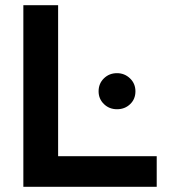

<svg xmlns="http://www.w3.org/2000/svg" viewBox="-20 -720 662 740"><path d="M70 0ZM70 0V-700H204V-118H584V0ZM431 -299Q401 -299 380.5 -319Q360 -339 360 -368Q360 -398 380.5 -418Q401 -438 431 -438Q460 -438 481 -418Q502 -398 502 -368Q502 -338 481.5 -318.5Q461 -299 431 -299Z"/></svg>

Font: Rosa Sans SemiBold
Style: Regular
Weight: 600
Designer: Pentagram / MCKL
Foundry: Pentagram / MCKL
Version: Version 1.005;September 16, 2019;FontCreator 11.5.0.2425 64-